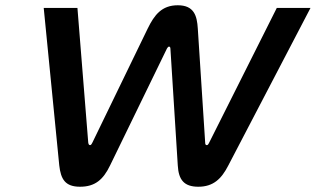

<svg xmlns="http://www.w3.org/2000/svg" viewBox="-20 -700 1199 729"><path d="M398 -72 614 -516C617 -521 619 -523 622 -523C624 -523 627 -521 627 -516L655 -72C658 -17 679 9 733 9C790 9 821 -21 847 -72L1159 -670H1031L774 -158C770 -150 768 -149 765 -149C761 -149 759 -152 759 -159L731 -592C728 -640 717 -680 655 -680C594 -680 566 -643 541 -592L331 -159C327 -151 325 -149 322 -149C318 -149 316 -152 315 -159L274 -670H146L205 -72C211 -20 227 9 284 9C341 9 372 -18 398 -72Z"/></svg>

Font: LT Wave Medium
Style: Italic
Weight: 500
Designer: Daniel Lyons
Version: Version 2.5 (Glyphs App)